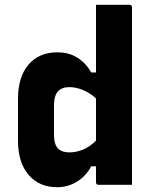

<svg xmlns="http://www.w3.org/2000/svg" viewBox="-20 -770 640 800"><path d="M218 -552Q268 -552 303.5 -529Q339 -506 360 -468H380V-750H519Q530 -750 530 -739V0H391Q380 0 380 -11V-77H360Q338 -36 300.5 -13Q263 10 218 10Q143 10 99 -41.5Q55 -93 55 -184V-358Q55 -450 99 -501Q143 -552 218 -552ZM222 -151Q238 -135 269 -135Q297 -135 325.5 -146.5Q354 -158 380 -184V-360Q355 -383 325.5 -395Q296 -407 269 -407Q205 -407 205 -333V-209Q205 -168 222 -151Z"/></svg>

Font: Recursive Mn Lnr St XBd
Style: Regular
Weight: 800
Monospace: yes
Version: Version 1.079;hotconv 1.0.112;makeotfexe 2.5.65598; ttfautoh